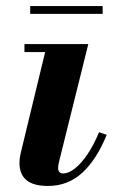

<svg xmlns="http://www.w3.org/2000/svg" viewBox="-20 -606 398 636"><path d="M139 10Q91 10 67.8 -9.2Q44.5 -28.5 44.5 -66Q44.5 -75.5 45.8 -84Q47 -92.5 48.5 -98.5L129.5 -433.5H61V-460H272.5L175 -68Q174 -64 173.2 -58.8Q172.5 -53.5 172.5 -49Q172.5 -41.5 176.5 -36.5Q180.5 -31.5 189 -31.5Q208 -31.5 229.2 -48.8Q250.5 -66 271 -96.8Q291.5 -127.5 308 -168L333.5 -159.5Q300.5 -78 252.8 -34Q205 10 139 10ZM80 -560V-586H320V-560Z"/></svg>

Font: Bodoni Moda 9pt
Style: Bold Italic
Weight: 700
Italic angle: -13°
Designer: Owen Earl
Foundry: indestructible type
Version: Version 2.004